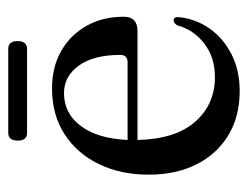

<svg xmlns="http://www.w3.org/2000/svg" viewBox="-88 -502 600 465"><g transform="rotate(-90 212.5 -270.0)"><path d="M404 -271Q404 -237.5 369.5 -237.5H105.5Q107.5 -146 149.5 -98Q191.5 -50 258 -50Q305.5 -50 339 -75.8Q372.5 -101.5 383 -141Q388.5 -150 395 -150Q404 -150 403 -137.5Q399 -97 375.8 -63.5Q352.5 -30 313.5 -10Q274.5 10 224 10Q162.5 10 117 -17.5Q71.5 -45 46.5 -94.5Q21.5 -144 21.5 -210.5Q21.5 -278 47 -330.8Q72.5 -383.5 119.2 -414Q166 -444.5 230.5 -444.5Q282.5 -444.5 321.5 -422Q360.5 -399.5 382.2 -360.5Q404 -321.5 404 -271ZM219 -415.5Q170 -415.5 139.5 -375Q109 -334.5 105.5 -261.5H293.5Q311.5 -261.5 311.5 -279Q311.5 -344 285.5 -379.8Q259.5 -415.5 219 -415.5ZM104 -527.5Q104 -550.5 122.5 -550.5H326Q345 -550.5 345 -528Q345 -505 326 -505H122.5Q104 -505 104 -527.5Z"/></g></svg>

Font: Fraunces 144pt Soft
Style: Regular
Weight: 400
Version: Version 1.000;[0bf87f6ff]